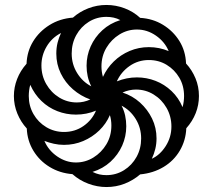

<svg xmlns="http://www.w3.org/2000/svg" viewBox="-20 -744 858 774"><path d="M409 10Q372 10 336 -3.5Q300 -17 272 -42Q221 -46 180 -71Q139 -96 114.5 -136.5Q90 -177 88 -226Q64 -252 50 -286Q36 -320 36 -357Q36 -392 49 -425.5Q62 -459 87 -487Q89 -537 113.5 -577Q138 -617 179.5 -643Q221 -669 274 -673Q301 -697 336 -710.5Q371 -724 409 -724Q447 -724 482.5 -710.5Q518 -697 545 -672Q596 -669 637 -644Q678 -619 703 -579Q728 -539 730 -488Q754 -462 768 -428.5Q782 -395 782 -357Q782 -321 769 -288Q756 -255 731 -227Q729 -178 705 -137Q681 -96 639.5 -71Q598 -46 545 -41Q517 -17 482.5 -3.5Q448 10 409 10ZM592 -104Q625 -119 648 -155Q671 -191 671 -234Q671 -275 651.5 -309Q632 -343 599.5 -363Q567 -383 528 -383Q515 -383 501 -380Q487 -377 474 -371Q514 -358 544.5 -330.5Q575 -303 593 -266Q611 -229 611 -186Q611 -164 606 -143.5Q601 -123 592 -104ZM409 -38Q448 -38 480 -58Q512 -78 530.5 -111.5Q549 -145 549 -186Q549 -229 527 -264.5Q505 -300 470 -318Q480 -299 484.5 -278Q489 -257 489 -235Q489 -194 472.5 -157Q456 -120 425.5 -92Q395 -64 353 -51Q367 -44 380.5 -41Q394 -38 409 -38ZM716 -312Q719 -323 720.5 -334.5Q722 -346 722 -357Q722 -398 703 -430.5Q684 -463 652 -482.5Q620 -502 580 -502Q537 -502 502.5 -478Q468 -454 451 -416Q471 -424 491 -428Q511 -432 532 -432Q571 -432 607 -418Q643 -404 671.5 -377Q700 -350 716 -312ZM286 -89Q324 -89 356.5 -109Q389 -129 409 -162.5Q429 -196 429 -238Q429 -249 427.5 -259.5Q426 -270 423 -280Q408 -245 380 -218Q352 -191 315.5 -175.5Q279 -160 238 -160Q217 -160 197 -164.5Q177 -169 159 -176Q175 -138 210.5 -113.5Q246 -89 286 -89ZM395 -434Q411 -469 438.5 -496Q466 -523 502.5 -538.5Q539 -554 580 -554Q601 -554 621 -550Q641 -546 660 -538Q644 -576 608.5 -600.5Q573 -625 532 -625Q494 -625 461.5 -605Q429 -585 409 -551.5Q389 -518 389 -476Q389 -466 390.5 -455Q392 -444 395 -434ZM238 -212Q282 -212 316.5 -236Q351 -260 367 -298Q329 -282 286 -282Q247 -282 211 -296Q175 -310 147 -337Q119 -364 102 -402Q99 -392 97.5 -380Q96 -368 96 -357Q96 -317 115 -284Q134 -251 166.5 -231.5Q199 -212 238 -212ZM348 -396Q338 -416 333.5 -436.5Q329 -457 329 -479Q329 -520 345.5 -557Q362 -594 392.5 -622Q423 -650 465 -663Q452 -670 438 -673Q424 -676 409 -676Q370 -676 338 -656Q306 -636 287.5 -602.5Q269 -569 269 -528Q269 -485 291 -449.5Q313 -414 348 -396ZM290 -331Q304 -331 317.5 -334Q331 -337 344 -343Q305 -357 274 -384Q243 -411 225 -448Q207 -485 207 -528Q207 -551 212 -571.5Q217 -592 226 -611Q189 -592 168 -556.5Q147 -521 147 -480Q147 -439 166.5 -405Q186 -371 218.5 -351Q251 -331 290 -331Z"/></svg>

Font: Noto Serif Armenian
Style: Bold
Weight: 700
Version: Version 2.007